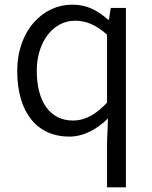

<svg xmlns="http://www.w3.org/2000/svg" viewBox="-20 -574 655 825"><path d="M440 231H521V-540H456L448 -489H445C397 -531 353 -554 290 -554C165 -554 54 -444 54 -269C54 -89 141 13 277 13C342 13 399 -21 444 -65L440 36ZM294 -56C195 -56 138 -137 138 -270C138 -396 210 -485 302 -485C349 -485 392 -468 440 -425V-133C392 -82 346 -56 294 -56Z"/></svg>

Font: Noto Sans HK DemiLight
Style: Regular
Weight: 350
Designer: Ryoko NISHIZUKA 西塚涼子 (kana, bopomofo & ideographs); Paul D. Hunt (Latin, Greek & Cyrillic); Sandoll Communications 산돌커뮤니
Foundry: Adobe
Version: Version 2.004;hotconv 1.0.118;makeotfexe 2.5.65603